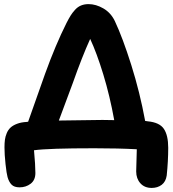

<svg xmlns="http://www.w3.org/2000/svg" viewBox="-20 -758 850 943"><path d="M725.1 165Q689.9 165 669.4 142.1Q648.9 119.1 648.9 84Q648.9 74.7 651.9 -24.9Q561.5 -29.8 442.9 -29.8Q218.8 -29.8 147 -20Q153.8 53.7 153.8 91.8Q153.8 126.5 130.6 144.3Q107.4 162.1 76.2 162.1Q49.8 162.1 36.9 148.9Q23.9 135.7 17.1 111.8Q12.2 94.7 7.1 47.6Q2 0.5 2 -34.2Q2 -55.7 4.2 -71.8Q6.3 -87.9 13.2 -104.2Q20 -120.6 32 -131.6Q43.9 -142.6 64 -150.1Q84 -157.7 111.8 -159.2Q116.2 -159.2 118.2 -160.2Q124.5 -177.7 201.2 -395Q252.9 -538.1 307.1 -646Q318.4 -668 326.9 -681.6Q335.4 -695.3 348.4 -709.7Q361.3 -724.1 377.9 -731Q394.5 -737.8 415 -737.8Q451.2 -737.8 487.8 -716.6Q524.4 -695.3 543.9 -654.8Q582.5 -572.8 624.8 -438.7Q667 -304.7 692.9 -164.1Q695.3 -163.6 699.7 -163.1Q704.1 -162.6 706.1 -162.1Q763.7 -156.7 784.9 -125Q806.2 -93.3 806.2 -32.2Q806.2 32.7 798.8 104Q794.4 134.3 774.2 149.7Q753.9 165 725.1 165ZM337.9 -351.1Q331.1 -332.5 269 -166Q440.4 -168.9 482.9 -168.9Q522 -168.9 541 -168Q519.5 -287.1 487.3 -392.6Q455.1 -498 422.9 -566.9Q382.8 -478.5 337.9 -351.1Z"/></svg>

Font: Shantell Sans Bouncy
Style: Bold
Weight: 700
Designer: Stephen Nixon, Anya Danilova, Shantell Martin
Foundry: Arrow Type
Version: Version 1.006;[9816181b4]